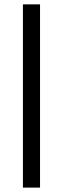

<svg xmlns="http://www.w3.org/2000/svg" viewBox="-20 -731 289 883"><path d="M164.1 -710.9V131.8H85.4V-710.9Z"/></svg>

Font: Vazirmatn FD Medium
Style: Regular
Weight: 500
Designer: Saber Rastikerdar
Foundry: Saber Rastikerdar
Version: Version 33.003